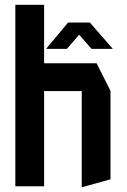

<svg xmlns="http://www.w3.org/2000/svg" viewBox="-20 -777 529 801"><path d="M44 0V-757H164V0ZM321 4V-397H441V-29L322 4ZM164 -397V-513H383L441 -398V-397ZM362 -573 277 -670 355 -683 450 -574V-573ZM173 -573V-574L264 -683H354L259 -573Z"/></svg>

Font: Foldit Medium
Style: Regular
Weight: 500
Version: Version 1.003